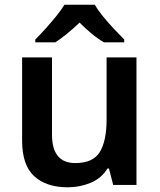

<svg xmlns="http://www.w3.org/2000/svg" viewBox="-20 -786 678 816"><path d="M560 -542V0H461L443 -70H437Q411 -28 365 -9Q319 10 268 10Q177 10 125.5 -37Q74 -84 74 -188V-542H201V-214Q201 -93 300 -93Q376 -93 404.5 -140.5Q433 -188 433 -278V-542ZM383 -766Q396 -743 418.5 -715.5Q441 -688 465.5 -662Q490 -636 508 -618V-606H422Q396 -621 370 -642.5Q344 -664 318 -690Q291 -664 266 -643.5Q241 -623 215 -606H130V-618Q149 -637 172.5 -663Q196 -689 218 -716Q240 -743 254 -766Z"/></svg>

Font: Noto Sans Lao UI SemBd
Style: Regular
Weight: 600
Designer: Monotype Design Team
Foundry: Monotype Imaging Inc.
Version: Version 2.000; ttfautohint (v1.8.4.7-5d5b)